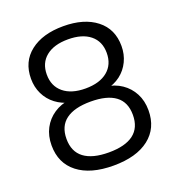

<svg xmlns="http://www.w3.org/2000/svg" viewBox="-131 -820 862 936"><g transform="rotate(-20 300.0 -352.5)"><path d="M300 8.9Q181.2 8.9 114.9 -42.7Q48.6 -94.4 48.6 -186.6Q48.6 -236.3 68.8 -274.5Q89.1 -312.8 125.1 -336.8Q161.1 -360.8 208.1 -366.8V-352.1Q165.1 -361.7 132.8 -386.2Q100.5 -410.7 83 -446.9Q65.5 -483.1 65.5 -526.1Q65.5 -614.5 129.2 -664.2Q192.8 -713.9 300.2 -713.9Q407.7 -713.9 471.3 -664.2Q534.9 -614.5 534.9 -526.1Q534.9 -483.1 517.4 -446.7Q499.9 -410.2 468.2 -385.9Q436.4 -361.7 392.8 -352.6V-366.8Q440.3 -360.8 475.9 -336.5Q511.4 -312.3 531.4 -274.1Q551.4 -236 551.4 -186.8Q551.4 -94.4 485.1 -42.7Q418.8 8.9 300 8.9ZM300.1 -59.3Q385.3 -59.3 428.7 -92.3Q472.2 -125.4 472.2 -191.6Q472.2 -257.8 428.7 -290.3Q385.2 -322.9 300 -322.9Q215.7 -322.9 171.8 -290.3Q127.8 -257.8 127.8 -191.6Q127.8 -125.4 171.8 -92.3Q215.7 -59.3 300.1 -59.3ZM300 -391.1Q373.5 -391.1 414.6 -425.1Q455.7 -459.1 455.7 -519.4Q455.7 -579.1 414.6 -612.4Q373.5 -645.7 300 -645.7Q227.2 -645.7 186 -612.4Q144.8 -579.1 144.8 -519.2Q144.8 -459.3 186 -425.2Q227.2 -391.1 300 -391.1Z"/></g></svg>

Font: Nunito Sans 12pt ExtraLight
Style: Regular
Weight: 200
Designer: Vernon Adams
Foundry: Vernon Adams
Version: Version 3.101;gftools[0.9.27]